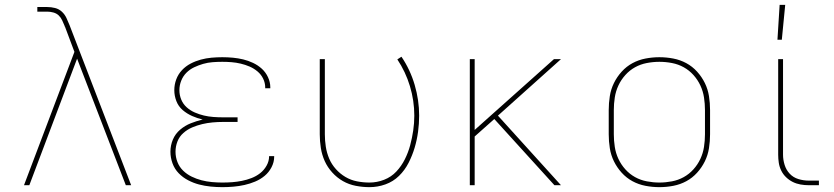

<svg xmlns="http://www.w3.org/2000/svg" viewBox="-20 -764 3440 792"><path d="M79 0 287 -550 248 -654Q248 -654 247 -654V-656Q242 -668 236.5 -680Q231 -692 222 -700.5Q213 -709 200 -712.5Q187 -716 175 -716H134V-735H175Q191 -735 207 -731Q223 -727 235 -716Q247 -705 254 -690Q261 -675 267 -660L521 0H499L298 -522L101 0Z M897 8Q873 8 848.5 5.5Q824 3 801 -3Q778 -9 756 -20.5Q734 -32 717 -49.5Q700 -67 691.5 -90.5Q683 -114 683 -138Q683 -164 693 -188Q703 -212 723 -229Q743 -246 767 -255.5Q791 -265 816 -271Q794 -276 772.5 -285.5Q751 -295 733.5 -310Q716 -325 707.5 -347Q699 -369 699 -392Q699 -415 707 -436.5Q715 -458 730.5 -474.5Q746 -491 766 -501.5Q786 -512 808 -518Q830 -524 852.5 -526Q875 -528 897 -528Q919 -528 940.5 -526Q962 -524 983 -519Q1004 -514 1024 -504.5Q1044 -495 1060 -480.5Q1076 -466 1085.5 -445.5Q1095 -425 1095 -404V-400H1074V-403Q1074 -422 1065.5 -439.5Q1057 -457 1042 -469.5Q1027 -482 1009.5 -489.5Q992 -497 973 -501.5Q954 -506 935 -507.5Q916 -509 897 -509Q877 -509 857 -507.5Q837 -506 818 -500.5Q799 -495 781 -486.5Q763 -478 749 -464Q735 -450 727.5 -431Q720 -412 720 -392Q720 -372 727.5 -353.5Q735 -335 750 -321.5Q765 -308 783.5 -300Q802 -292 821 -287.5Q840 -283 860 -281.5Q880 -280 900 -280H960V-261H900Q878 -261 856.5 -259Q835 -257 814 -252Q793 -247 773 -238.5Q753 -230 736.5 -215.5Q720 -201 712 -180.5Q704 -160 704 -138Q704 -116 712 -95.5Q720 -75 735.5 -60Q751 -45 770.5 -35.5Q790 -26 811 -20.5Q832 -15 854 -13Q876 -11 897 -11Q918 -11 938 -12.5Q958 -14 978 -18Q998 -22 1017.5 -29.5Q1037 -37 1053 -49.5Q1069 -62 1079.5 -80.5Q1090 -99 1090 -119V-120H1111V-118Q1111 -95 1100 -74Q1089 -53 1071.5 -38.5Q1054 -24 1032.5 -15Q1011 -6 988.5 -1Q966 4 943 6Q920 8 897 8Z M1504 8Q1476 8 1447.5 2.5Q1419 -3 1394.5 -17Q1370 -31 1350.5 -52.5Q1331 -74 1319.5 -99.5Q1308 -125 1303.5 -153.5Q1299 -182 1299 -210V-520H1320V-210Q1320 -184 1324 -158.5Q1328 -133 1338 -109.5Q1348 -86 1365.5 -66.5Q1383 -47 1405 -34Q1427 -21 1452.5 -16Q1478 -11 1504 -11Q1535 -11 1564.5 -22.5Q1594 -34 1615 -56.5Q1636 -79 1650 -107Q1664 -135 1672 -165Q1680 -195 1684.5 -225.5Q1689 -256 1689 -287Q1689 -349 1671 -408.5Q1653 -468 1619 -519L1636 -530Q1672 -477 1690.5 -414Q1709 -351 1709 -287Q1709 -254 1704.5 -220.5Q1700 -187 1690.5 -155Q1681 -123 1665.5 -92.5Q1650 -62 1626 -38.5Q1602 -15 1570 -3.5Q1538 8 1504 8Z M2267 0 2019 -273 1938 -201V0H1918V-520H1938V-228L2265 -520H2294L2034 -287L2294 0Z M2700 8Q2671 8 2642.5 2.5Q2614 -3 2589 -16.5Q2564 -30 2544.5 -51.5Q2525 -73 2512.5 -98.5Q2500 -124 2495.5 -152.5Q2491 -181 2491 -210V-310Q2491 -339 2495.5 -367.5Q2500 -396 2512.5 -421.5Q2525 -447 2544.5 -468.5Q2564 -490 2589 -503.5Q2614 -517 2642.5 -522.5Q2671 -528 2700 -528Q2729 -528 2757.5 -522.5Q2786 -517 2811 -503.5Q2836 -490 2855.5 -468.5Q2875 -447 2887.5 -421.5Q2900 -396 2904.5 -367.5Q2909 -339 2909 -310V-210Q2909 -181 2904.5 -152.5Q2900 -124 2887.5 -98.5Q2875 -73 2855.5 -51.5Q2836 -30 2811 -16.5Q2786 -3 2757.5 2.5Q2729 8 2700 8ZM2700 -11Q2726 -11 2752 -16Q2778 -21 2800.5 -33.5Q2823 -46 2840.5 -65.5Q2858 -85 2869 -108.5Q2880 -132 2884 -158Q2888 -184 2888 -210V-310Q2888 -336 2884 -362Q2880 -388 2869 -411.5Q2858 -435 2840.5 -454.5Q2823 -474 2800.5 -486.5Q2778 -499 2752 -504Q2726 -509 2700 -509Q2674 -509 2648 -504Q2622 -499 2599.5 -486.5Q2577 -474 2559.5 -454.5Q2542 -435 2531 -411.5Q2520 -388 2516 -362Q2512 -336 2512 -310V-210Q2512 -184 2516 -158Q2520 -132 2531 -108.5Q2542 -85 2559.5 -65.5Q2577 -46 2599.5 -33.5Q2622 -21 2648 -16Q2674 -11 2700 -11Z M3358 0H3316Q3299 0 3282 -3Q3265 -6 3250 -13.5Q3235 -21 3222.5 -33Q3210 -45 3202.5 -60.5Q3195 -76 3192.5 -92.5Q3190 -109 3190 -126V-520H3210V-126Q3210 -105 3216.5 -84Q3223 -63 3237.5 -47.5Q3252 -32 3273 -25.5Q3294 -19 3316 -19H3358ZM3187 -600 3196 -744H3219L3205 -600Z"/></svg>

Font: Iosevka Aile Thin
Style: Regular
Weight: 100
Designer: Belleve Invis
Foundry: Belleve Invis
Version: Version 31.1.0; ttfautohint (v1.8.4)